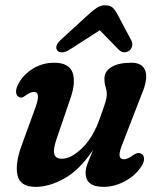

<svg xmlns="http://www.w3.org/2000/svg" viewBox="-20 -700 606 730"><path d="M514.5 -116.5Q526 -113 527.5 -98.5Q529 -84 517.5 -67.5Q495 -32.5 455 -11Q415 10.5 373.5 10.5Q305.5 10.5 305.5 -43Q305.5 -60 313.8 -80.8Q322 -101.5 334 -130Q281.5 -52.5 224 -21Q166.5 10.5 116 10.5Q55.5 10.5 46.2 -34.8Q37 -80 63.5 -150.5L115 -292Q136.5 -350.5 109 -350.5Q95 -350.5 76 -336Q61.5 -325 52.5 -331Q43 -334.5 41.2 -348Q39.5 -361.5 50 -381.5Q69 -417 105.5 -439.2Q142 -461.5 185.5 -461.5Q242.5 -461.5 255.8 -424.2Q269 -387 248 -326.5L195.5 -173Q182 -134 186.2 -115.2Q190.5 -96.5 215.5 -96.5Q251 -96.5 293.5 -138.2Q336 -180 361 -254Q375.5 -294 380.8 -311.5Q386 -329 386 -342Q386 -356 381.5 -369.8Q377 -383.5 377 -401Q377 -429 404 -445.2Q431 -461.5 479.5 -461.5Q522.5 -461.5 532.8 -430Q543 -398.5 518.5 -341L448.5 -160.5Q433 -123.5 434.5 -109Q436 -94.5 451.5 -94.5Q465.5 -94.5 487.5 -111Q504.5 -122 514.5 -116.5ZM243.5 -510.5Q228 -501 215.8 -501Q203.5 -501 198 -508Q185.5 -524.5 211 -548.5L317 -645.5Q334.5 -661.5 348.8 -670.8Q363 -680 380.5 -680Q398.5 -680 408.2 -671Q418 -662 426.5 -645.5L479 -547Q485 -535 482.2 -524.2Q479.5 -513.5 472.5 -508Q450.5 -492.5 431 -511.5L359.5 -585Z"/></svg>

Font: Fraunces 72pt SuperSoft SemiBold
Style: Italic
Weight: 600
Italic angle: -16°
Version: Version 1.000;[b76b70a41]